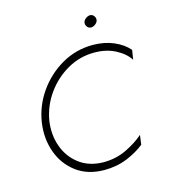

<svg xmlns="http://www.w3.org/2000/svg" viewBox="-93 -659 657 744"><g transform="rotate(-15 235.0 -287.0)"><path d="M78 -230Q88 -288 122 -335.5Q156 -383 206 -411.5Q256 -440 314 -440Q362 -440 398.5 -421Q435 -402 453 -374L459 -412Q437 -438 399.5 -454Q362 -470 316 -470Q249 -470 192 -437.5Q135 -405 96.5 -350.5Q58 -296 48 -230Q39 -167 59 -112Q79 -57 124.5 -23.5Q170 10 236 10Q286 10 328 -7.5Q370 -25 398 -48L403 -86Q376 -62 333.5 -41Q291 -20 239 -20Q182 -21 143 -50.5Q104 -80 87 -127.5Q70 -175 78 -230ZM308 -561Q307 -552 313 -544.5Q319 -537 328 -537Q337 -537 346 -544Q355 -551 356 -560Q357 -569 351 -576.5Q345 -584 336 -584Q327 -584 318 -577Q309 -570 308 -561Z"/></g></svg>

Font: Jost* 200 Thin Italic
Style: Italic
Weight: 200
Italic angle: -10°
Version: Version 3.200; ttfautohint (v0.97) -l 8 -r 50 -G 200 -x 14 -